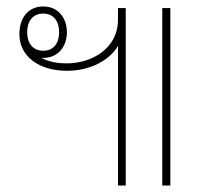

<svg xmlns="http://www.w3.org/2000/svg" viewBox="-20 -574 629 594"><path d="M345 0H369V-549H345V-513C345 -424 264 -378 187 -378C156 -378 130 -383 108 -395C110 -395 112 -395 115 -395C161 -395 187 -432 187 -474C187 -517 161 -554 114 -554C67 -554 40 -519 40 -468C40 -400 100 -355 187 -355C257 -355 318 -386 345 -432ZM482 0H507V-549H482ZM114 -417C81 -417 64 -441 64 -474C64 -508 81 -532 114 -532C146 -532 163 -508 163 -474C163 -441 146 -417 114 -417Z"/></svg>

Font: Noto Sans Thai Looped SemiCondensed Thin
Style: Regular
Weight: 100
Width: 4
Designer: Sasikarn Vongin, Ben Mitchell
Foundry: The Fontpad Ltd
Version: Version 1.001